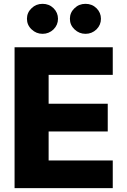

<svg xmlns="http://www.w3.org/2000/svg" viewBox="-20 -971 657 991"><path d="M562 0H55.2V-727.1H562V-584.5H231V-435.5H536.1V-292.5H231V-142.6H562ZM143.1 -819.3Q119.1 -841.8 119.1 -874Q119.1 -906.2 143.1 -928.7Q166 -951.2 199.7 -951.2Q233.4 -951.2 256.3 -928.7Q279.3 -905.8 279.3 -874Q279.3 -842.3 256.3 -819.3Q232.4 -796.4 199.7 -796.4Q167 -796.4 143.1 -819.3ZM364.7 -819.3Q340.8 -841.8 340.8 -874Q340.8 -906.2 364.7 -928.7Q387.7 -951.2 421.4 -951.2Q455.1 -951.2 478 -928.7Q501 -905.8 501 -874Q501 -842.3 478 -819.3Q454.1 -796.4 421.4 -796.4Q388.7 -796.4 364.7 -819.3Z"/></svg>

Font: My Font
Style: Regular
Weight: 500
Designer: Rasmus Andersson
Foundry: rsms
Version: Version 0.001